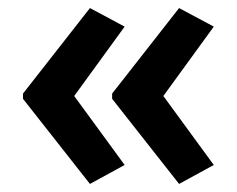

<svg xmlns="http://www.w3.org/2000/svg" viewBox="-20 -508 587 476"><path d="M37 -276 203 -488 289 -442 164 -270 289 -99 203 -52 37 -263ZM258 -276 424 -488 510 -442 385 -270 510 -99 424 -52 258 -263Z"/></svg>

Font: Noto Sans Gujarati SemiCondensed SemiBold
Style: Regular
Weight: 600
Width: 4
Designer: Jelle Bosma - Monotype Design Team, Universal Thirst
Foundry: Monotype Imaging Inc.
Version: Version 2.106; ttfautohint (v1.8.4.7-5d5b)